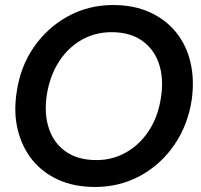

<svg xmlns="http://www.w3.org/2000/svg" viewBox="-20 -732 800 764"><path d="M358 12Q275 12 211.5 -17Q148 -46 107.5 -97Q67 -148 50.5 -216Q34 -284 46 -363Q60 -465 114 -543.5Q168 -622 250 -667Q332 -712 430 -712Q513 -712 576.5 -683Q640 -654 681 -603Q722 -552 738 -483.5Q754 -415 743 -336Q728 -235 674 -156Q620 -77 538 -32.5Q456 12 358 12ZM364 -95Q428 -95 482.5 -126Q537 -157 573.5 -213.5Q610 -270 621 -347Q632 -422 612 -480Q592 -538 544 -571Q496 -604 424 -604Q359 -604 305 -573.5Q251 -543 214.5 -486.5Q178 -430 166 -353Q155 -278 175 -219.5Q195 -161 243 -128Q291 -95 364 -95Z"/></svg>

Font: Host Grotesk SemiBold
Style: Italic
Weight: 600
Italic angle: -8°
Designer: Doğukan Karapınar based on Poppins by Indian Type Foundry, Jonny Pinhorn
Foundry: Element Type
Version: Version 1.001; ttfautohint (v1.8.4.7-5d5b)